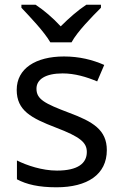

<svg xmlns="http://www.w3.org/2000/svg" viewBox="-20 -786 519 816"><path d="M194 -606H284C308 -651 371 -715 409 -753V-766H347C312 -743 274 -710 238 -674C205 -710 166 -743 131 -766H71V-753C107 -715 168 -651 194 -606ZM434 -148C434 -234 375 -269 273 -307C170 -346 135 -364 135 -409C135 -449 174 -474 246 -474C298 -474 348 -459 393 -440L423 -510C373 -532 317 -546 252 -546C132 -546 51 -495 51 -404C51 -316 113 -284 217 -244C322 -204 349 -180 349 -140C349 -92 311 -61 222 -61C159 -61 94 -83 52 -104V-24C93 -2 145 10 220 10C351 10 434 -44 434 -148Z"/></svg>

Font: Noto Sans Arabic UI
Style: Regular
Weight: 400
Designer: Monotype Design Team, Nadine Chahine and Nizar Qandah
Foundry: Monotype Imaging Inc.
Version: Version 2.010